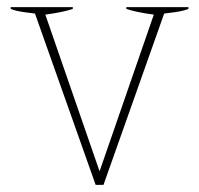

<svg xmlns="http://www.w3.org/2000/svg" viewBox="-20 -518 558 538"><path d="M78 -480Q70 -481 47.5 -484Q25 -487 10 -493V-498H184V-493Q158 -484 107 -477L259 -38L411 -477Q360 -484 334 -493V-498H508V-493Q493 -487 470.5 -484Q448 -481 440 -480L270 0H248Z"/></svg>

Font: Trirong Thin
Style: Regular
Weight: 250
Designer: Katatrad Team
Foundry: CadsonDemak
Version: Version 1.001